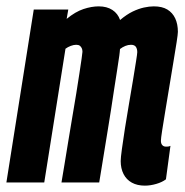

<svg xmlns="http://www.w3.org/2000/svg" viewBox="-36 -574 582 604"><path d="M419.8 10Q395.8 10 378.8 0.6Q361.7 -8.8 352.7 -26.4Q343.7 -44 343.7 -67.2Q343.7 -77.6 347.5 -105.3Q351.3 -133 357.1 -170.4Q362.8 -207.7 369.8 -247.4Q376.7 -287.2 382.5 -322.5Q388.2 -357.8 392 -381.4Q395.8 -405 395.8 -409.9Q395.8 -420.3 391.4 -426.7Q386.9 -433.1 375.9 -433.1Q367.1 -433.1 358.3 -429.5Q349.5 -425.9 341.5 -419.8Q341.1 -416.1 340.6 -409.8Q340 -403.5 339.3 -398.8Q336.5 -378.5 332.2 -351.6Q327.8 -324.7 323.1 -293.4Q318.3 -262.2 313.3 -229Q308.2 -195.8 302.7 -162.9Q297.1 -130 292.4 -99.7Q287.6 -69.3 283.3 -43.8Q278.9 -18.2 276.1 0H157.4Q161.6 -24.5 167 -57.6Q172.4 -90.7 178.6 -128.5Q184.7 -166.2 191.3 -204.8Q197.9 -243.3 203.7 -278.7Q209.4 -314 213.8 -343Q218.2 -372 220.8 -390.1Q223.4 -408.3 223.4 -411.1Q223.4 -417.7 221.2 -422.4Q219 -427.1 215.1 -430.1Q211.2 -433.1 203.6 -433.1Q195.7 -433.1 186.5 -429.6Q177.3 -426.1 170 -420.7L103.2 0H-15.9L70.2 -544H178.8L173.7 -514.6Q201.2 -537.2 226.7 -545.6Q252.2 -554 274.5 -554Q300.2 -554 317.5 -542.7Q334.8 -531.4 341.8 -511.1Q362.7 -528.7 381.4 -537.7Q400 -546.6 416.8 -550.3Q433.6 -554 447.8 -554Q474 -554 490.5 -544Q507 -533.9 515.3 -516Q523.6 -498 523.6 -473.8Q523.6 -467.1 519.7 -441.6Q515.7 -416.1 509.6 -379.5Q503.5 -342.8 496.9 -302.6Q490.3 -262.3 484.2 -226Q478.1 -189.7 474.2 -164.1Q470.2 -138.4 470.2 -131.1Q470.2 -122.2 474.5 -117.5Q478.7 -112.7 486.4 -112.7Q489.3 -112.7 492.7 -113Q496.1 -113.3 500.2 -115.2L486 -9.9Q473.9 -0.7 455.4 4.6Q436.9 10 419.8 10Z"/></svg>

Font: Georama ExtraCondensed Thin
Style: Italic
Weight: 100
Width: 2
Italic angle: -9°
Designer: Jean-Baptiste Levee
Foundry: Production Type
Version: Version 1.001